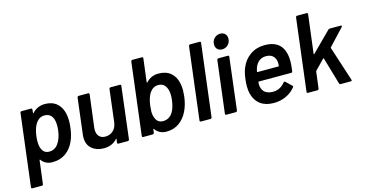

<svg xmlns="http://www.w3.org/2000/svg" viewBox="-89 -1136 3300 1738"><g transform="rotate(-15 1560.5 -267.0)"><path d="M513 -315Q513 -282 509 -254Q501 -184 478 -132Q449 -66 397 -29Q345 8 274 8Q205 8 169 -43Q168 -45 166 -44Q164 -43 163 -40L136 177Q136 182 132 185.5Q128 189 123 189H34Q29 189 26 185.5Q23 182 24 177L107 -499Q108 -504 111.5 -507.5Q115 -511 120 -511H209Q214 -511 217 -507.5Q220 -504 219 -499L216 -469Q215 -466 217 -465Q219 -464 221 -467Q270 -519 339 -519Q408 -519 451 -482Q494 -445 507 -379Q513 -349 513 -315ZM395 -256Q398 -280 398 -301Q398 -343 386 -371Q365 -420 310 -420Q259 -420 228 -372Q201 -333 191 -256Q188 -231 188 -209Q188 -163 201 -136Q221 -92 268 -92Q320 -92 351 -134Q386 -181 395 -256Z M954 -511H1042Q1047 -511 1050 -507.5Q1053 -504 1052 -499L993 -12Q992 -7 988.5 -3.5Q985 0 980 0H891Q886 0 883 -3.5Q880 -7 881 -12L885 -44Q886 -47 884 -48Q882 -49 880 -46Q833 7 754 7Q687 7 643 -30Q599 -67 599 -136Q599 -144 601 -162L642 -499Q643 -504 646.5 -507.5Q650 -511 655 -511H745Q750 -511 753 -507.5Q756 -504 755 -499L717 -195Q716 -189 716 -176Q716 -137 736.5 -114.5Q757 -92 795 -92Q838 -92 868 -120Q898 -148 904 -195L941 -499Q942 -504 945.5 -507.5Q949 -511 954 -511Z M1581 -316Q1581 -299 1577 -257Q1568 -186 1543 -132Q1513 -66 1461.5 -29Q1410 8 1341 8Q1306 8 1279.5 -6Q1253 -20 1236 -45Q1234 -48 1232 -47Q1230 -46 1230 -43L1226 -12Q1225 -7 1221.5 -3.5Q1218 0 1213 0H1123Q1118 0 1115 -3.5Q1112 -7 1113 -12L1196 -688Q1197 -693 1200.5 -696.5Q1204 -700 1209 -700H1299Q1304 -700 1307 -696.5Q1310 -693 1309 -688L1282 -471Q1282 -464 1288 -468Q1334 -519 1404 -519Q1475 -519 1518.5 -482Q1562 -445 1575 -379Q1581 -349 1581 -316ZM1461 -255Q1464 -278 1464 -297Q1464 -346 1447 -377Q1426 -419 1375 -419Q1328 -419 1296 -375Q1267 -332 1258 -256Q1254 -218 1254 -205Q1254 -166 1266 -140Q1285 -92 1335 -92Q1391 -92 1424 -140Q1452 -181 1461 -255Z M1654 -12 1737 -688Q1738 -693 1741.5 -696.5Q1745 -700 1750 -700H1840Q1845 -700 1848 -696.5Q1851 -693 1850 -688L1767 -12Q1766 -7 1762.5 -3.5Q1759 0 1754 0H1664Q1659 0 1656 -3.5Q1653 -7 1654 -12Z M1959 -642Q1959 -677 1982 -700Q2005 -723 2038 -723Q2065 -723 2082 -706.5Q2099 -690 2099 -662Q2099 -628 2076 -604.5Q2053 -581 2020 -581Q1992 -581 1975.5 -598Q1959 -615 1959 -642ZM1892 -12 1952 -500Q1953 -505 1956.5 -508.5Q1960 -512 1965 -512H2054Q2059 -512 2062 -508.5Q2065 -505 2064 -500L2005 -12Q2004 -7 2000 -3.5Q1996 0 1991 0H1902Q1897 0 1894 -3.5Q1891 -7 1892 -12Z M2580 -226Q2579 -214 2567 -214H2264Q2259 -214 2259 -209Q2258 -202 2258 -190Q2258 -175 2261 -164Q2277 -92 2366 -91Q2432 -91 2478 -147Q2483 -153 2488 -153Q2492 -153 2495 -150L2548 -99Q2553 -94 2553 -91Q2553 -89 2549 -83Q2514 -39 2461 -15Q2408 9 2347 9Q2271 9 2223 -26Q2175 -61 2158 -124Q2148 -157 2148 -201Q2148 -231 2152 -259Q2159 -327 2177 -368Q2205 -438 2263.5 -478.5Q2322 -519 2398 -519Q2588 -519 2588 -316Q2588 -279 2580 -226ZM2284 -349Q2276 -331 2271 -305Q2269 -300 2274 -300H2471Q2476 -300 2476 -305Q2477 -313 2477 -326Q2477 -339 2476 -343Q2471 -379 2448 -399Q2425 -419 2386 -419Q2349 -419 2323.5 -400.5Q2298 -382 2284 -349Z M2657 -12 2740 -688Q2741 -693 2744.5 -696.5Q2748 -700 2753 -700H2843Q2848 -700 2851 -696.5Q2854 -693 2853 -688L2808 -327Q2808 -324 2810 -323Q2812 -322 2814 -325L2993 -504Q3000 -511 3009 -511H3111Q3120 -511 3120 -505Q3120 -500 3116 -496L2974 -344Q2971 -341 2973 -337L3078 -14Q3079 -12 3079 -9Q3079 0 3068 0H2974Q2964 0 2961 -9L2887 -263Q2886 -265 2884 -265.5Q2882 -266 2880 -264L2791 -172Q2789 -168 2789 -165L2770 -12Q2769 -7 2765.5 -3.5Q2762 0 2757 0H2667Q2662 0 2659 -3.5Q2656 -7 2657 -12Z"/></g></svg>

Font: Barlow SemiBold
Style: Italic
Weight: 600
Italic angle: -7°
Designer: Jeremy Tribby
Foundry: Tribby Type
Version: Version 1.408